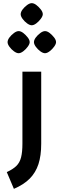

<svg xmlns="http://www.w3.org/2000/svg" viewBox="-20 -924 375 1216"><path d="M68 272 23 166Q62 148 83.5 127Q105 106 113.5 72.5Q122 39 122 -14V-470H241V-14Q241 62 223.5 115.5Q206 169 168.5 207Q131 245 68 272ZM98 -587Q85 -587 68.5 -599Q52 -611 40 -627.5Q28 -644 28 -657Q28 -671 40 -687Q52 -703 68.5 -715Q85 -727 98 -727Q112 -727 127.5 -715Q143 -703 155.5 -687Q168 -671 168 -657Q168 -645 155.5 -628Q143 -611 127 -599Q111 -587 98 -587ZM265 -587Q252 -587 235.5 -599Q219 -611 207 -627.5Q195 -644 195 -657Q195 -671 207 -687Q219 -703 235.5 -715Q252 -727 265 -727Q279 -727 294.5 -715Q310 -703 322.5 -687Q335 -671 335 -657Q335 -645 322.5 -628Q310 -611 294 -599Q278 -587 265 -587ZM181 -764Q168 -764 151.5 -776Q135 -788 123 -804.5Q111 -821 111 -834Q111 -848 123 -864Q135 -880 151.5 -892Q168 -904 181 -904Q195 -904 210.5 -892Q226 -880 238.5 -864Q251 -848 251 -834Q251 -822 238.5 -805Q226 -788 210 -776Q194 -764 181 -764Z"/></svg>

Font: Changa SemiBold
Style: Regular
Weight: 600
Designer: Eduardo Rodriguez Tunni
Foundry: Eduardo Rodriguez Tunni
Version: Version 3.002; ttfautohint (v1.8.2)